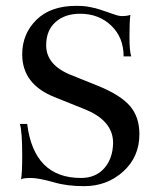

<svg xmlns="http://www.w3.org/2000/svg" viewBox="-20 -627 534 657"><path d="M48 -203H73Q96 -18 257 -18Q307 -18 336.5 -51Q366 -84 367 -138Q367 -215 268 -254L166 -295Q56 -339 56 -441Q56 -511 104.5 -559Q153 -607 241 -607Q251 -607 260 -606.5Q269 -606 276 -605Q283 -604 292 -602Q301 -600 306 -599Q311 -598 321.5 -594.5Q332 -591 336 -589.5Q340 -588 352.5 -584Q365 -580 370 -578Q386 -572 397 -572Q415 -572 426 -576Q423 -552 423 -501Q423 -452 429 -434H403Q403 -499 360.5 -539.5Q318 -580 254 -580Q202 -580 170 -551.5Q138 -523 138 -472Q138 -404 224 -370L316 -333Q392 -302 424.5 -264.5Q457 -227 457 -168Q457 -90 401.5 -40Q346 10 268 10Q209 10 165 -3Q112 -18 86 -18Q57 -18 52 -13Q56 -34 56 -96Q56 -177 48 -203Z"/></svg>

Font: Unna
Style: Regular
Weight: 400
Designer: Jorge de Buen U.
Foundry: Omnibus-Type
Version: Version 2.006;PS 002.006;hotconv 1.0.70;makeotf.lib2.5.58329